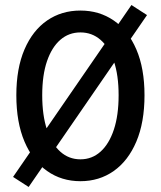

<svg xmlns="http://www.w3.org/2000/svg" viewBox="-20 -709 640 764"><path d="M32 -5 503 -689 565 -649 94 35ZM300 12Q225 12 167.5 -28.5Q110 -69 77.5 -145.5Q45 -222 45 -330Q45 -437 77.5 -512.5Q110 -588 167.5 -627.5Q225 -667 300 -667Q375 -667 432.5 -627.5Q490 -588 522.5 -512.5Q555 -437 555 -330Q555 -222 522.5 -145.5Q490 -69 432.5 -28.5Q375 12 300 12ZM300 -75Q346 -75 380 -105.5Q414 -136 433 -193Q452 -250 452 -330Q452 -410 433 -465.5Q414 -521 380 -550.5Q346 -580 300 -580Q254 -580 220 -550.5Q186 -521 167 -465.5Q148 -410 148 -330Q148 -250 167 -193Q186 -136 220 -105.5Q254 -75 300 -75Z"/></svg>

Font: Source Code Pro ExtraLight Medium
Style: Regular
Weight: 500
Monospace: yes
Version: Version 1.018;hotconv 1.0.116;makeotfexe 2.5.65601